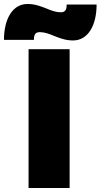

<svg xmlns="http://www.w3.org/2000/svg" viewBox="-88 -948 507 968"><path d="M149 -904C121 -915 90 -928 51 -928C-25 -928 -68 -852 -68 -747H83C83 -765 85 -786 112 -786C136 -786 158 -778 182 -768C210 -757 241 -744 280 -744C356 -744 399 -820 399 -925H248C248 -907 246 -886 219 -886C195 -886 173 -894 149 -904ZM56 0H263V-700H56Z"/></svg>

Font: Fixel Text Black
Style: Regular
Weight: 900
Width: 4
Designer: AlfaBravo + MacPaw
Foundry: Kyrylo Tkachov, Marchela Mozhyna, Serhii Makarenko, Maria Weinstein, Zakhar Kryvoshyya
Version: Version 1.211